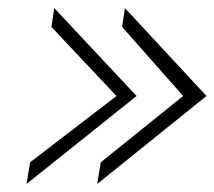

<svg xmlns="http://www.w3.org/2000/svg" viewBox="-20 -521 534 478"><path d="M46 -63 320 -282 115 -501 108 -454 270 -282 55 -117ZM222 -63 494 -282 291 -501 284 -454 436 -282 231 -117Z"/></svg>

Font: Charger Sport
Style: ExLitNrwObl
Weight: 200
Designer: Jasper
Foundry: Cannot Into Space Fonts
Version: Version 1.1